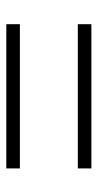

<svg xmlns="http://www.w3.org/2000/svg" viewBox="133 -632 316 623"><g transform="rotate(90 291.5 -320.0)"><path d="M58 -458H526V-414H58ZM58 -226H526V-182H58Z"/></g></svg>

Font: Murecho Thin Light
Style: Regular
Weight: 300
Version: Version 1.010